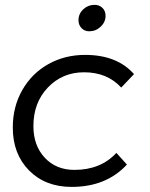

<svg xmlns="http://www.w3.org/2000/svg" viewBox="-20 -750 602 773"><path d="M268.5 2.5Q162.5 2.5 97 -63.8Q31.5 -130 31.5 -236.5Q31.5 -320.5 69.8 -387.5Q108 -454.5 174.5 -491.8Q241 -529 322.5 -529Q451.5 -529 519.5 -451.5L468 -397.5Q411.5 -459 318.5 -459Q231.5 -459 173 -398Q114.5 -337 114.5 -242.5Q114.5 -164 160.2 -115Q206 -66 279.5 -66Q385.5 -66 448.5 -134.5L491 -87.5Q408 2.5 268.5 2.5ZM360.5 -730.5Q380 -730.5 392.5 -718.2Q405 -706 405 -686.5Q405 -661 385.2 -642.5Q365.5 -624 339.5 -624Q320.5 -624 308.2 -636.8Q296 -649.5 296 -668.5Q296 -694.5 315.2 -712.5Q334.5 -730.5 360.5 -730.5Z"/></svg>

Font: Argentum Sans Light
Style: Italic
Weight: 300
Italic angle: -11.3°
Designer: Julieta Ulanovsky (font), Owen Earl (portions from Jones font), Cristiano Sobral (main changes and remaster)
Foundry: Julieta Ulanovsky (font), Owen Earl (portions from Jones font), Cristiano Sobral (main changes and remaster)
Version: Version 3.127